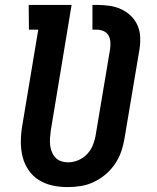

<svg xmlns="http://www.w3.org/2000/svg" viewBox="-20 -755 640 783"><path d="M256 8Q224 8 194 1.5Q164 -5 139 -20.5Q114 -36 97 -60.5Q80 -85 72.5 -114.5Q65 -144 65 -175.5Q65 -207 70 -238L136 -634H98L97 -735H272L187 -222Q185 -207 184 -192Q183 -177 184.5 -163Q186 -149 191.5 -135.5Q197 -122 206.5 -112Q216 -102 229.5 -97.5Q243 -93 257 -93Q279 -93 300 -102Q321 -111 336.5 -128Q352 -145 360 -166.5Q368 -188 371 -209L429 -555Q431 -570 430 -584.5Q429 -599 422.5 -610.5Q416 -622 403 -628Q390 -634 375 -634H357V-735H375Q400 -735 425.5 -731.5Q451 -728 473 -718Q495 -708 512.5 -691.5Q530 -675 540 -653.5Q550 -632 551.5 -606.5Q553 -581 549 -555L488 -192Q484 -166 475 -139Q466 -112 450 -88Q434 -64 412 -45Q390 -26 364 -13.5Q338 -1 310.5 3.5Q283 8 256 8Z"/></svg>

Font: Iosevka Etoile
Style: Bold Italic
Weight: 700
Italic angle: -9°
Designer: Belleve Invis
Foundry: Belleve Invis
Version: Version 28.1.0; ttfautohint (v1.8.4)